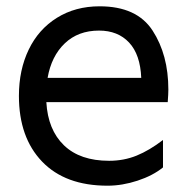

<svg xmlns="http://www.w3.org/2000/svg" viewBox="-20 -577 602 609"><path d="M40 -273Q40 -355 71 -419.5Q102 -484 160.5 -520.5Q219 -557 296 -557Q414 -557 464 -480Q514 -403 514 -293Q514 -279 512 -253H127Q132 -165 183 -116Q234 -67 326 -67Q373 -67 413.5 -83.5Q454 -100 497 -133V-46Q465 -20 416.5 -4Q368 12 321 12Q187 12 113.5 -64.5Q40 -141 40 -273ZM428 -330Q425 -404 389.5 -442Q354 -480 294 -480Q228 -480 185.5 -439.5Q143 -399 131 -330Z"/></svg>

Font: Application
Style: Regular
Weight: 400
Designer: Wei Huang
Foundry: Wei Huang
Version: Version 0.012